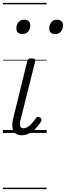

<svg xmlns="http://www.w3.org/2000/svg" viewBox="-20 -918 455 1326"><path d="M131 16Q108 16 92.5 7Q77 -2 70.5 -19Q64 -36 65 -59.5Q66 -83 74 -112L168 -495Q171 -506 177.5 -510.5Q184 -515 198 -515Q213 -515 219.5 -509.5Q226 -504 223 -494L125 -103Q118 -79 117.5 -63.5Q117 -48 123 -40Q129 -32 141 -32Q157 -32 172.5 -42Q188 -52 202.5 -68.5Q217 -85 228 -102Q234 -110 241 -111Q248 -112 256 -106Q266 -100 267 -93.5Q268 -87 264 -80Q252 -59 232.5 -37Q213 -15 187 0.5Q161 16 131 16ZM134 -683Q116 -683 104.5 -692.5Q93 -702 93 -722Q93 -746 107 -764Q121 -782 148 -782Q166 -782 177.5 -772Q189 -762 189 -742Q189 -719 175 -701Q161 -683 134 -683ZM361 -683Q342 -683 331 -692.5Q320 -702 320 -722Q320 -746 334 -764Q348 -782 374 -782Q393 -782 404 -772Q415 -762 415 -742Q415 -719 401.5 -701Q388 -683 361 -683ZM0 378H302V388H0ZM0 -20H302V0H0ZM0 -505H302V-500H0ZM0 -898H302V-888H0Z"/></svg>

Font: Playwrite DE SAS Guides
Style: Regular
Weight: 400
Designer: Veronika Burian, José Scaglione
Foundry: TypeTogether
Version: Version 1.003